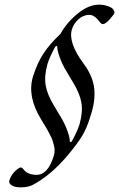

<svg xmlns="http://www.w3.org/2000/svg" viewBox="-20 -660 513 828"><path d="M408 -640Q425 -640 443.5 -634Q462 -628 467 -621Q475 -611 473 -603Q471 -597 453 -576.5Q435 -556 423 -556Q418 -556 413 -562Q388 -596 366 -596Q340 -596 319 -577.5Q298 -559 290 -533Q273 -477 341 -385Q381 -331 386.5 -277Q392 -223 370 -159Q355 -108 334 -73.5Q313 -39 271 11Q199 96 122 137Q101 148 69 148Q44 148 30 139Q16 130 21 116Q32 84 63 64Q72 58 81 70Q99 94 138 94Q187 94 212 12Q215 2 215.5 -9Q216 -20 212.5 -33Q209 -46 206.5 -54.5Q204 -63 195.5 -79Q187 -95 183.5 -101.5Q180 -108 168.5 -126.5Q157 -145 155 -149Q97 -246 122 -329Q141 -390 169 -431.5Q197 -473 240 -513Q267 -562 314.5 -601Q362 -640 408 -640ZM295 -305Q294 -306 287 -318Q280 -330 278 -333.5Q276 -337 269 -348.5Q262 -360 259.5 -364.5Q257 -369 251.5 -380Q246 -391 243.5 -397Q241 -403 237.5 -412.5Q234 -422 232 -429Q230 -436 228.5 -443.5Q227 -451 227 -458Q227 -462 223.5 -461.5Q220 -461 218 -458Q194 -414 185 -385Q170 -331 177 -291.5Q184 -252 213 -204Q214 -203 221 -191Q228 -179 230 -175.5Q232 -172 239 -160.5Q246 -149 248.5 -144.5Q251 -140 256.5 -129Q262 -118 264.5 -112Q267 -106 270.5 -96.5Q274 -87 276 -80Q278 -73 279.5 -65.5Q281 -58 281 -51Q281 -47 284.5 -47.5Q288 -48 290 -51Q314 -95 323 -124Q338 -178 331 -217.5Q324 -257 295 -305Z"/></svg>

Font: EB Garamond 12
Style: Italic
Weight: 400
Italic angle: -17°
Version: Version 0.016; ttfautohint (v1.8.4)